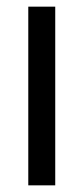

<svg xmlns="http://www.w3.org/2000/svg" viewBox="-20 -557 251 577"><path d="M146 0V-537H65V0Z"/></svg>

Font: Noto Sans Lao Looped ExtraCondensed
Style: Regular
Weight: 400
Width: 2
Designer: Mark Frömberg, Ben Mitchell
Foundry: The Fontpad Ltd
Version: Version 1.002